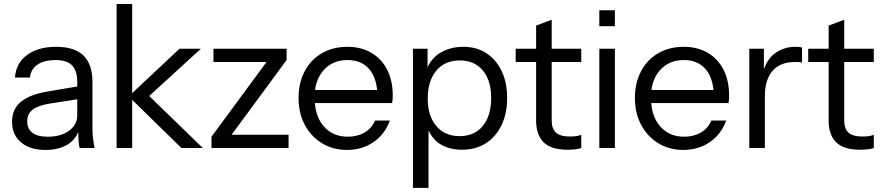

<svg xmlns="http://www.w3.org/2000/svg" viewBox="-20 -740 4395 955"><path d="M442.7 -51.8C440.7 -66.9 439.8 -81.6 439.8 -95.8V-333C439.8 -391.1 424.9 -434.6 395.2 -463.7C365.6 -492.6 320.1 -507.2 258.8 -507.2C199.4 -507.2 151.3 -493.6 114.5 -466.5C77.8 -439.4 57.8 -401.9 54.5 -354.2H129.1C131.6 -381.9 144.1 -403.4 166.3 -418.6C188.6 -433.7 218.4 -441.3 255.9 -441.3C293.9 -441.3 321.5 -432.4 338.6 -414.7C355.7 -396.9 364.3 -369.4 364.3 -331.9V-309.8L214.2 -284.5C157.5 -274.8 114.2 -258 84.5 -234.2C54.8 -210.3 40 -176.7 40 -133.5C40 -90.3 55 -56.2 85 -31.4C115 -6.5 155.5 5.9 206.5 5.9C249.7 5.9 286.4 -3.1 316.4 -21.2C341.4 -36.2 357.9 -57.8 369.3 -83.2C369.4 -67.1 369.8 -52.7 370.6 -41.5C371.5 -27.3 373.3 -14.8 375.9 -3.8H450.4C447.2 -20.6 444.6 -36.5 442.7 -51.7ZM364.3 -166.5C364.3 -134.9 350.6 -109.2 323.1 -89.5C295.7 -69.8 260.4 -60 217.1 -60C183.6 -60 158.3 -66.5 141.2 -79.4C124.1 -92.3 115.5 -111.3 115.5 -136.5C115.5 -162.3 124.9 -182 143.6 -195.5C162.3 -209.1 189.7 -218.8 225.9 -224.5L364.3 -246.2Z M722.1 -262.5 979.1 -497.5H872.6L637.4 -276.7V-720.2H560V-3.9H637.4V-243.4L882.3 -3.9H988.7Z M1131.9 -69.7 1405.6 -441.4V-497.5H1041.7V-431.7H1305.7L1032 -59.9V-3.9H1415.3V-69.7Z M1905.9 -393C1887.5 -429.1 1861.4 -457.2 1827.5 -477.2C1793.6 -497.1 1753.8 -507.2 1708 -507.2C1660.2 -507.2 1617.9 -496.5 1581.2 -475.3C1544.4 -454.1 1515.8 -424.1 1495.5 -385.7C1475.2 -347.3 1465 -303.1 1465 -252.7C1465 -202.4 1475.3 -157.9 1496 -119.1C1516.6 -80.5 1545 -49.9 1581.2 -27.7C1617.3 -5.4 1658.9 5.7 1706 5.7C1756.4 5.7 1800.4 -7.3 1838.1 -33.5C1875.9 -59.5 1902.8 -95.3 1919 -140.4H1845.4C1834.4 -114.6 1817 -94.8 1793.1 -80.9C1769.3 -66.9 1741.5 -60 1709.9 -60C1659.6 -60 1619.4 -77.7 1589.4 -112.8C1564.1 -142.4 1550.1 -181 1546.1 -227.5H1930.6C1931.9 -234.6 1932.7 -241 1933 -246.8C1933.3 -252.6 1933.5 -258.8 1933.5 -265.3C1933.5 -314.3 1924.3 -356.9 1905.9 -393.1ZM1547 -292.3C1552.4 -331.8 1566.5 -364.7 1589.4 -390.6C1619.4 -424.4 1658.9 -441.4 1708 -441.4C1755.7 -441.4 1792.7 -425.4 1818.8 -393.5C1839.4 -368.3 1851.5 -334.4 1855.9 -292.3Z M2475.4 -386.2C2457.3 -424.3 2432 -454 2399.4 -475.3C2366.8 -496.6 2328.6 -507.2 2284.7 -507.2C2239.5 -507.2 2199.8 -496.3 2165.6 -474.8C2138.3 -457.4 2119.9 -433.4 2106.6 -405.6V-497.5H2034V194.6H2111.4V-90.8C2123.7 -66.3 2139 -44.6 2160.8 -29C2192.4 -6.4 2231.5 4.8 2277.9 4.8C2323.1 4.8 2362.5 -5.8 2396 -27.1C2429.6 -48.4 2455.7 -78.4 2474.4 -117C2493.1 -155.8 2502.5 -200.9 2502.5 -252.6C2502.5 -303.6 2493.5 -348.1 2475.4 -386.2ZM2381.5 -113.7C2353.8 -79.8 2315.4 -62.8 2266.3 -62.8C2217.3 -62.8 2178.6 -79.6 2150.2 -113.2C2121.8 -146.7 2107.6 -192.2 2107.6 -249.6C2107.6 -308.4 2121.8 -354.7 2150.2 -388.6C2178.6 -422.4 2217.3 -439.4 2266.3 -439.4C2315.4 -439.4 2353.8 -422.8 2381.5 -389.6C2409.2 -356.4 2423.1 -310.6 2423.1 -252.6C2423.1 -193.8 2409.2 -147.6 2381.5 -113.7Z M2871.2 -431.7V-497.5H2724.1V-641.8L2646.6 -612.7V-497.5H2545V-431.7H2646.6V-140.4C2646.6 -93.2 2659.1 -57.4 2683.9 -32.4C2708.8 -7.6 2748.6 4.8 2803.5 4.8C2818.3 4.8 2831.7 3.9 2843.6 2.4C2855.6 0.9 2864.8 -1.3 2871.2 -3.9V-69.6C2865.4 -67.1 2857.8 -64.9 2848.5 -63.3C2839.1 -61.7 2828 -61 2815.1 -61C2782.8 -61 2759.6 -67.4 2745.4 -80.3C2731.2 -93.2 2724.1 -113.5 2724.1 -141.3V-431.7Z M3038.4 -3.9V-497.5H2961V-3.9ZM3038.4 -609.8V-688.9H2961V-609.8Z M3578.9 -393C3560.5 -429.1 3534.4 -457.2 3500.5 -477.2C3466.6 -497.1 3426.8 -507.2 3381 -507.2C3333.2 -507.2 3290.9 -496.5 3254.2 -475.3C3217.4 -454.1 3188.8 -424.1 3168.5 -385.7C3148.2 -347.3 3138 -303.1 3138 -252.7C3138 -202.4 3148.3 -157.9 3169 -119.1C3189.6 -80.5 3218 -49.9 3254.2 -27.7C3290.3 -5.4 3331.9 5.7 3379 5.7C3429.4 5.7 3473.4 -7.3 3511.1 -33.5C3548.9 -59.5 3575.8 -95.3 3592 -140.4H3518.4C3507.4 -114.6 3490 -94.8 3466.1 -80.9C3442.3 -66.9 3414.5 -60 3382.9 -60C3332.6 -60 3292.4 -77.7 3262.4 -112.8C3237.1 -142.4 3223.1 -181 3219.1 -227.5H3603.6C3604.9 -234.6 3605.7 -241 3606 -246.8C3606.3 -252.6 3606.5 -258.8 3606.5 -265.3C3606.5 -314.3 3597.3 -356.9 3578.9 -393.1ZM3220 -292.3C3225.4 -331.8 3239.5 -364.7 3262.4 -390.6C3292.4 -424.4 3331.9 -441.4 3381 -441.4C3428.7 -441.4 3465.7 -425.4 3491.8 -393.5C3512.4 -368.3 3524.5 -334.4 3528.9 -292.3Z M3936.4 -507.2C3897.7 -507.2 3863.5 -496.2 3833.8 -474.3C3808.9 -455.8 3791.8 -428.7 3779.6 -396.1V-497.5H3707V-3.9H3784.4V-261.3C3784.4 -316.2 3797.2 -358.2 3822.7 -387.6C3848.2 -416.9 3885.4 -431.6 3934.5 -431.6C3942.9 -431.6 3950 -431.5 3955.8 -431.1C3961.6 -430.8 3966.1 -430 3969.3 -428.7V-503.3C3963.5 -505.8 3952.5 -507.2 3936.4 -507.2Z M4326.2 -431.7V-497.5H4179.1V-641.8L4101.6 -612.7V-497.5H4000V-431.7H4101.6V-140.4C4101.6 -93.2 4114.1 -57.4 4138.9 -32.4C4163.8 -7.6 4203.6 4.8 4258.5 4.8C4273.3 4.8 4286.7 3.9 4298.6 2.4C4310.6 0.9 4319.8 -1.3 4326.2 -3.9V-69.6C4320.4 -67.1 4312.8 -64.9 4303.5 -63.3C4294.1 -61.7 4283 -61 4270.1 -61C4237.8 -61 4214.6 -67.4 4200.4 -80.3C4186.2 -93.2 4179.1 -113.5 4179.1 -141.3V-431.7Z"/></svg>

Font: Diatome
Style: Regular
Weight: 400
Designer: 15.100.17
Foundry: 15.100.17
Version: Version 1.008;Fontself Maker 3.5.8